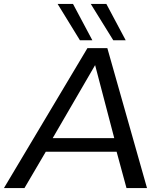

<svg xmlns="http://www.w3.org/2000/svg" viewBox="-52 -953 820 973"><path d="M-32 0 391 -709H492L693 0H589L539 -184H180L72 0ZM215 -253H527L430 -623ZM353 -749 240 -933H318L416 -749ZM522 -749 408 -933H487L585 -749Z"/></svg>

Font: Georama Extended
Style: Italic
Weight: 400
Width: 7
Italic angle: -9°
Designer: Jean-Baptiste Levee
Foundry: Production Type
Version: Version 1.000